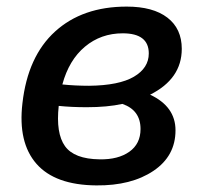

<svg xmlns="http://www.w3.org/2000/svg" viewBox="-20 -553 623 582"><path d="M435 -266Q512 -230 512 -158Q512 -80 445 -35Q378 10 272 9Q147 8 90.5 -56.5Q34 -121 48 -240Q64 -382 147 -457.5Q230 -533 364 -533Q444 -533 487.5 -499.5Q531 -466 531 -405Q531 -314 435 -266ZM352 -452Q286 -452 237.5 -411.5Q189 -371 169 -297Q208 -293 250 -293Q341 -294 386 -320.5Q431 -347 431 -391Q431 -452 352 -452ZM282 -70Q338 -69 372 -93Q406 -117 406 -162Q406 -219 351 -238Q305 -228 243 -228Q197 -228 158 -232Q149 -149 177 -110Q205 -71 282 -70Z"/></svg>

Font: Raleway-v4020 SemiBold
Style: Italic
Weight: 600
Italic angle: -12°
Designer: Matt McInerney, Pablo Impallari, Rodrigo Fuenzalida
Foundry: Matt McInerney, Pablo Impallari, Rodrigo Fuenzalida
Version: Version 4.020;PS 004.020;hotconv 1.0.88;makeotf.lib2.5.64775